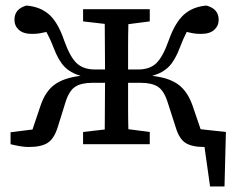

<svg xmlns="http://www.w3.org/2000/svg" viewBox="-20 -519 839 691"><path d="M18 0V-43L97 -53L126 -139Q143 -190 176.5 -214.5Q210 -239 270 -246Q233 -257 211.5 -279.5Q190 -302 173 -347Q166 -365 159.5 -379Q153 -393 147 -404Q135 -401 122.5 -399Q110 -397 95 -397Q64 -397 48 -411.5Q32 -426 32 -448Q32 -487 75 -499Q125 -495 157 -466.5Q189 -438 211 -373Q232 -314 256 -291.5Q280 -269 321 -269H358Q358 -309 357.5 -352.5Q357 -396 357 -433L279 -442V-486H519V-442L442 -432Q441 -394 441 -349.5Q441 -305 441 -269H478Q519 -269 542.5 -291.5Q566 -314 587 -373Q610 -438 642 -466.5Q674 -495 723 -499Q767 -487 767 -448Q767 -426 751 -411.5Q735 -397 703 -397Q688 -397 676 -399Q664 -401 652 -404Q640 -381 627 -347Q610 -302 588 -279.5Q566 -257 528 -246Q589 -239 622 -214.5Q655 -190 673 -139L702 -54L793 -44L788 152H736L716 10H715Q671 10 648 -4.5Q625 -19 613 -59L583 -152Q570 -193 548 -207Q526 -221 486 -221H441Q441 -178 441 -134.5Q441 -91 442 -54L519 -44V0H279V-44L357 -53Q357 -92 357.5 -137Q358 -182 358 -221H313Q273 -221 251 -207Q229 -193 216 -152L187 -59Q174 -19 151 -4.5Q128 10 83 10Q68 10 51 7Q34 4 18 0Z"/></svg>

Font: Source Serif 4 SmText
Style: Regular
Weight: 400
Designer: Frank Grießhammer
Foundry: Adobe
Version: Version 4.005;hotconv 1.1.0;makeotfexe 2.6.0